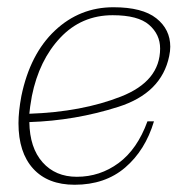

<svg xmlns="http://www.w3.org/2000/svg" viewBox="-20 -500 490 530"><path d="M61 -163Q62 -92 97.5 -52Q133 -12 192 -12Q256 -12 307.5 -50Q359 -88 387 -165H405Q381 -85 325.5 -37.5Q270 10 186 10Q112 10 71.5 -34.5Q31 -79 31 -160Q31 -192 39 -235Q63 -351 131.5 -415.5Q200 -480 293 -480Q373 -480 411.5 -449.5Q450 -419 450 -371Q450 -359 447 -345Q426 -243 306.5 -205Q187 -167 61 -163ZM422 -366Q422 -405 391.5 -431.5Q361 -458 291 -458Q205 -458 146.5 -396Q88 -334 68 -235Q62 -201 61 -186Q206 -191 314 -233.5Q422 -276 422 -366Z"/></svg>

Font: Taviraj Thin
Style: Italic
Weight: 250
Italic angle: -12°
Designer: Katatrad Team
Foundry: CadsonDemak
Version: Version 1.001